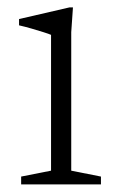

<svg xmlns="http://www.w3.org/2000/svg" viewBox="-20 -484 310 504"><path d="M171.5 -464.5 167 -399.5V-36L245 -20.5V0H35.5V-20.5L114 -36V-392.5Q108.5 -395 94.2 -399.5Q80 -404 62.8 -409Q45.5 -414 30 -417.5V-434L162 -464.5Z"/></svg>

Font: Newsreader 14pt Light
Style: Regular
Weight: 300
Designer: Hugues Gentile
Foundry: Production Type
Version: Version 1.003